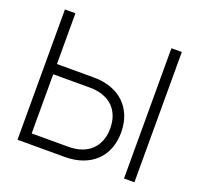

<svg xmlns="http://www.w3.org/2000/svg" viewBox="-125 -858 1036 997"><g transform="rotate(20 393.0 -360.0)"><path d="M127.5 -439.5H330.5Q384 -439.5 427 -424Q470 -408.5 500 -379.8Q530 -351 546.2 -310.5Q562.5 -270 562.5 -219.5Q562.5 -169.5 546.5 -128.8Q530.5 -88 500.5 -59.5Q470.5 -31 427.5 -15.5Q384.5 0 330.5 0H69.5V-720H127.5ZM330.5 -56Q370.5 -56 402.5 -67.2Q434.5 -78.5 456.5 -99.8Q478.5 -121 490.2 -151.2Q502 -181.5 502 -219.5Q502 -258 490.2 -288.2Q478.5 -318.5 456.5 -339.5Q434.5 -360.5 402.5 -371.8Q370.5 -383 330.5 -383H127.5V-56ZM658 0V-720H715.5V0Z"/></g></svg>

Font: Vela Sans Light
Style: Regular
Weight: 300
Designer: Principal design: Mikhail Sharanda - project Manrope.
Design modification: Ravid Balaliev
Foundry: Mikhail Sharanda
Version: Version 1.001